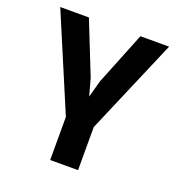

<svg xmlns="http://www.w3.org/2000/svg" viewBox="-126 -575 839 900"><g transform="rotate(20 293.5 -125.0)"><path d="M565 -470 362 5V220H223V5L22 -470H165L270 -206L293 -122L316 -206L422 -470Z"/></g></svg>

Font: Kreadon
Style: Bold
Weight: 700
Designer: Reiya WATANABE
Foundry: StudioGnu
Version: Version 1.003; ttfautohint (v1.8.4.7-5d5b);gftools[0.9.32]